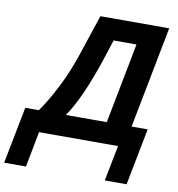

<svg xmlns="http://www.w3.org/2000/svg" viewBox="-165 -773 981 1058"><g transform="rotate(10 325.5 -244.5)"><path d="M586 -119H676L614 199H492L531 0H89L51 199H-71L-9 -119H67Q110 -179 156.5 -270.5Q203 -362 239 -471L311 -688H696ZM447 -119 534 -569H406L369 -455Q292 -224 218 -119Z"/></g></svg>

Font: Libra Sans Modern
Style: Bold Italic
Weight: 700
Italic angle: -12°
Foundry: Stefan Peev, Context Ltd
Version: Version 1.000